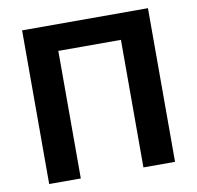

<svg xmlns="http://www.w3.org/2000/svg" viewBox="-79 -789 893 870"><g transform="rotate(-10 367.5 -353.5)"><path d="M657.2 0H511.7V-586.9H223.6V0H78.1V-707H657.2Z"/></g></svg>

Font: Pretendard Std
Style: Bold
Weight: 700
Designer: Base glyphs from Inter by Rasmus Andersson; Hangeul glyphs from Noto Sans CJK(Source Han Sans) by Jang Soo-young and Kan
Foundry: Kil Hyung-jin
Version: Version 1.309